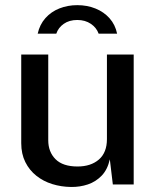

<svg xmlns="http://www.w3.org/2000/svg" viewBox="-20 -734 617 764"><path d="M262.5 10Q223.5 9.5 188 -1.5Q152.5 -12.5 124.8 -34.5Q97 -56.5 80.8 -89Q64.5 -121.5 64.5 -164.5V-517H172V-176Q172 -129.5 201 -100.5Q230 -71.5 288.5 -71.5Q341.5 -71.5 373.5 -99.2Q405.5 -127 405.5 -180.5V-517H512V0H429L417 -100Q408 -59.5 384.8 -35.2Q361.5 -11 329.8 -0.2Q298 10.5 262.5 10ZM446 -600Q438.5 -636 416 -661.2Q393.5 -686.5 360.2 -700Q327 -713.5 287.5 -713.5Q249.5 -713.5 216.5 -700.5Q183.5 -687.5 160.8 -662Q138 -636.5 130 -600H204Q212 -624 233.8 -639.2Q255.5 -654.5 287.5 -654.5Q319 -654.5 341.5 -639.2Q364 -624 372.5 -600Z"/></svg>

Font: Public Sans Medium
Style: Regular
Weight: 500
Designer: The Public Sans Project Authors: Dan O. Williams and USWDS (Libre Franklin designed by Pablo Impallari and Rodrigo Fuenz
Version: Version 1.007